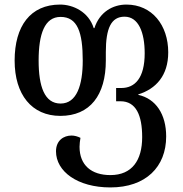

<svg xmlns="http://www.w3.org/2000/svg" viewBox="-20 -568 801 840"><path d="M463 252C618 252 707 162 707 29C707 -68 662 -136 585 -153V-155C662 -179 716 -237 716 -339C716 -458 645 -548 533 -548C474 -548 416 -516 393 -445H390C368 -516 300 -548 243 -548C113 -548 44 -454 44 -303C44 -154 119 -61 244 -61C374 -61 443 -152 443 -303V-340C443 -444 466 -495 525 -495C586 -495 613 -426 613 -335C613 -226 570 -183 511 -183H488V-125H507C575 -125 602 -64 602 32C602 133 558 198 463 198C380 198 328 155 328 74C328 61 330 48 332 35C320 29 306 25 293 25C258 25 225 47 225 94C225 182 319 252 463 252ZM245 -115C175 -115 149 -189 149 -303C149 -419 175 -494 245 -494C319 -494 342 -427 342 -303C342 -196 316 -115 245 -115Z"/></svg>

Font: Noto Serif Georgian Condensed Medium
Style: Regular
Weight: 500
Width: 3
Designer: Monotype Design Team, Akaki Razmadze
Foundry: Google LLC
Version: Version 2.003